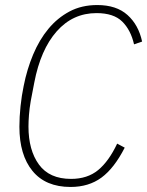

<svg xmlns="http://www.w3.org/2000/svg" viewBox="-20 -730 584 762"><path d="M260 12Q161 12 109 -51.5Q57 -115 57 -227Q57 -266 61.5 -308.5Q66 -351 74 -389Q87 -455 111.5 -513.5Q136 -572 172 -615.5Q208 -659 256 -684.5Q304 -710 366 -710Q442 -710 486 -670.5Q530 -631 544 -565L512 -554Q499 -611 465 -644.5Q431 -678 363 -678Q269 -678 205 -605.5Q141 -533 116 -402L102 -329Q97 -300 95 -274Q93 -248 93 -228Q93 -134 134.5 -77Q176 -20 262 -20Q327 -20 369.5 -55Q412 -90 445 -160L475 -144Q433 -62 382.5 -25Q332 12 260 12Z"/></svg>

Font: IBM Plex Sans Condensed ExtraLight
Style: Italic
Weight: 200
Width: 3
Italic angle: -11°
Designer: Mike Abbink, Paul van der Laan, Pieter van Rosmalen
Foundry: Bold Monday
Version: Version 1.3